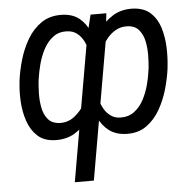

<svg xmlns="http://www.w3.org/2000/svg" viewBox="-53 -592 852 848"><g transform="rotate(-5 373.5 -168.0)"><path d="M244.6 203.1 355 -432.1 378.4 -528.3H448.2L437.5 -421.4L329.1 203.1ZM39.6 -254.9 40.5 -265.1Q45.9 -308.1 59.8 -356.2Q73.7 -404.3 98.4 -446.3Q123 -488.3 160.9 -514.2Q198.7 -540 252 -538.6Q300.3 -537.1 329.8 -512.5Q359.4 -487.8 374.3 -449.5Q389.2 -411.1 393.1 -367.9Q397 -324.7 394 -286.1L388.7 -241.2Q381.8 -199.2 366.2 -154.5Q350.6 -109.9 325.2 -71.8Q299.8 -33.7 262.5 -11Q225.1 11.7 174.8 10.3Q125.5 8.8 96.4 -18.3Q67.4 -45.4 53.7 -86.7Q40 -127.9 37.6 -172.6Q35.2 -217.3 39.6 -254.9ZM125.5 -265.6 124 -254.9Q121.6 -231.9 120.8 -200Q120.1 -168 126.2 -137.2Q132.3 -106.4 149.9 -85.7Q167.5 -64.9 201.2 -63.5Q237.8 -62 266.4 -84.2Q294.9 -106.4 314.2 -139.4Q333.5 -172.4 341.8 -203.6L360.4 -322.3Q361.3 -343.8 356.7 -367.9Q352.1 -392.1 341.1 -413.6Q330.1 -435.1 312.3 -449Q294.4 -462.9 269 -463.9Q231.9 -465.8 206.1 -446Q180.2 -426.3 163.8 -395Q147.5 -363.8 138.4 -329.1Q129.4 -294.4 125.5 -265.6ZM697.3 -271.5 696.3 -261.2Q690.9 -219.7 677.5 -172.1Q664.1 -124.5 640.1 -82.5Q616.2 -40.5 579.6 -14.4Q543 11.7 490.7 10.3Q443.8 8.8 413.8 -14.2Q383.8 -37.1 367.4 -73.2Q351.1 -109.4 346.2 -150.9Q341.3 -192.4 343.8 -231.4L351.1 -285.6Q357.9 -328.1 373.5 -372.8Q389.2 -417.5 414.8 -455.8Q440.4 -494.1 477.8 -517.1Q515.1 -540 565.4 -538.6Q616.2 -536.6 645 -509.5Q673.8 -482.4 686.3 -441.2Q698.7 -399.9 700.2 -354.7Q701.7 -309.6 697.3 -271.5ZM611.8 -261.7 613.3 -272Q615.7 -295.4 616.2 -327.4Q616.7 -359.4 610.4 -389.9Q604 -420.4 586.2 -441.2Q568.4 -461.9 534.2 -462.9Q506.8 -463.9 484.1 -451.2Q461.4 -438.5 444.3 -417Q427.2 -395.5 415.5 -370.6Q403.8 -345.7 397.9 -322.3L377.9 -194.8Q377.4 -173.3 382.6 -150.9Q387.7 -128.4 398.9 -109.1Q410.2 -89.8 427.5 -77.4Q444.8 -64.9 468.8 -64Q505.9 -63 531.7 -82.3Q557.6 -101.6 574 -132.8Q590.3 -164.1 599.4 -198.5Q608.4 -232.9 611.8 -261.7Z"/></g></svg>

Font: Roboto Condensed
Style: Italic
Weight: 400
Italic angle: -12°
Designer: Christian Robertson
Foundry: Google
Version: Version 3.0